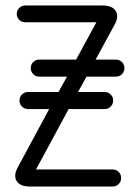

<svg xmlns="http://www.w3.org/2000/svg" viewBox="-20 -679 508 699"><path d="M82 -282Q69 -282 60 -291Q51 -300 51 -313Q51 -326 60 -335Q69 -344 82 -344H193L224 -400H122Q110 -400 101 -409Q92 -418 92 -431Q92 -444 101 -453Q110 -462 122 -462H257L331 -598H72Q59 -598 50 -607Q41 -616 41 -628Q41 -641 50 -650Q59 -659 72 -659H353Q390 -659 402 -638Q414 -617 395 -585L328 -462H402Q415 -462 424 -453Q433 -444 433 -431Q433 -418 424 -409Q415 -400 402 -400H295L264 -344H361Q374 -344 383 -335Q392 -326 392 -313Q392 -300 383 -291Q374 -282 361 -282H230L111 -62H391Q403 -62 412 -53Q421 -44 421 -31Q421 -18 412 -9Q403 0 391 0H89Q52 0 40 -21Q28 -42 47 -74L159 -282Z"/></svg>

Font: Libertine Sup Medium
Style: Regular
Weight: 500
Designer: Bastien Sozeau
Foundry: NBR — Bastien Sozeau
Version: Version 2.003; ttfautohint (v1.8.4.7-5d5b);gftools[0.9.33]